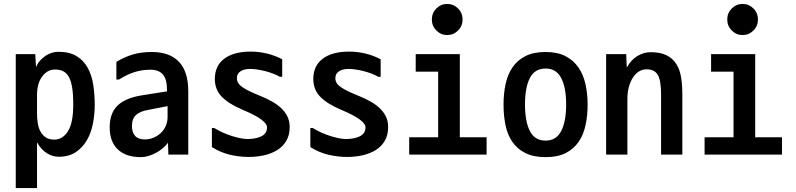

<svg xmlns="http://www.w3.org/2000/svg" viewBox="-20 -801 4040 975"><path d="M168 -225Q168 -201 171.5 -177Q175 -153 185 -134Q195 -115 212 -103.5Q229 -92 256 -92Q298 -92 325 -134.5Q352 -177 352 -271Q352 -322 346.5 -356Q341 -390 329.5 -410.5Q318 -431 300.5 -439.5Q283 -448 259 -448Q221 -448 194.5 -413Q168 -378 168 -319ZM278 -5Q247 -5 218 -23Q189 -41 168 -78V154H60V-526H159L163 -460Q171 -480 184.5 -494.5Q198 -509 213.5 -519Q229 -529 245.5 -533.5Q262 -538 276 -538Q333 -538 369 -516Q405 -494 425.5 -456.5Q446 -419 453.5 -370.5Q461 -322 461 -268Q461 -221 452 -174Q443 -127 421.5 -89.5Q400 -52 365 -28.5Q330 -5 278 -5Z M831 -262 733 -243Q691 -236 670.5 -217Q650 -198 650 -161Q650 -129 666 -111Q682 -93 715 -93Q739 -93 760 -102Q781 -111 797 -126Q813 -141 822 -162Q831 -183 831 -207ZM571 -397V-487Q615 -513 657 -525Q699 -537 750 -537Q842 -537 889 -487Q936 -437 936 -338V-16H835L833 -76Q822 -61 806.5 -48Q791 -35 772.5 -25Q754 -15 734 -9Q714 -3 695 -3Q619 -3 578 -42.5Q537 -82 537 -154Q537 -225 575.5 -263.5Q614 -302 695 -316L828 -337V-345Q828 -399 807 -423Q786 -447 744 -447Q702 -447 663.5 -435Q625 -423 584 -397Z M1068 -151Q1089 -138 1112.5 -127.5Q1136 -117 1158.5 -110Q1181 -103 1201.5 -99Q1222 -95 1237 -95Q1279 -95 1307.5 -109Q1336 -123 1336 -155Q1336 -172 1307 -194Q1278 -216 1209 -245Q1141 -274 1106 -310Q1071 -346 1071 -400Q1071 -467 1119 -503Q1167 -539 1254 -539Q1293 -539 1334 -529.5Q1375 -520 1413 -500V-411H1401Q1388 -419 1368.5 -426.5Q1349 -434 1328 -439.5Q1307 -445 1286.5 -448Q1266 -451 1251 -451Q1220 -451 1201.5 -439Q1183 -427 1183 -404Q1183 -390 1190 -379Q1197 -368 1211.5 -358Q1226 -348 1249 -337Q1272 -326 1304 -313Q1331 -302 1357 -288Q1383 -274 1404 -255.5Q1425 -237 1438 -212.5Q1451 -188 1451 -156Q1451 -115 1434 -86Q1417 -57 1388 -39Q1359 -21 1321.5 -12.5Q1284 -4 1242 -4Q1196 -4 1148.5 -15Q1101 -26 1056 -54V-151Z M1568 -151Q1589 -138 1612.5 -127.5Q1636 -117 1658.5 -110Q1681 -103 1701.5 -99Q1722 -95 1737 -95Q1779 -95 1807.5 -109Q1836 -123 1836 -155Q1836 -172 1807 -194Q1778 -216 1709 -245Q1641 -274 1606 -310Q1571 -346 1571 -400Q1571 -467 1619 -503Q1667 -539 1754 -539Q1793 -539 1834 -529.5Q1875 -520 1913 -500V-411H1901Q1888 -419 1868.5 -426.5Q1849 -434 1828 -439.5Q1807 -445 1786.5 -448Q1766 -451 1751 -451Q1720 -451 1701.5 -439Q1683 -427 1683 -404Q1683 -390 1690 -379Q1697 -368 1711.5 -358Q1726 -348 1749 -337Q1772 -326 1804 -313Q1831 -302 1857 -288Q1883 -274 1904 -255.5Q1925 -237 1938 -212.5Q1951 -188 1951 -156Q1951 -115 1934 -86Q1917 -57 1888 -39Q1859 -21 1821.5 -12.5Q1784 -4 1742 -4Q1696 -4 1648.5 -15Q1601 -26 1556 -54V-151Z M2315 -526V-104H2451V-16H2058V-104H2205V-437H2091V-526ZM2173 -702Q2173 -735 2196 -758Q2219 -781 2251 -781Q2283 -781 2306 -758Q2329 -735 2329 -702Q2329 -669 2306 -646Q2283 -623 2251 -623Q2219 -623 2196 -646Q2173 -669 2173 -702Z M2751 -3Q2689 -3 2647.5 -24Q2606 -45 2581.5 -81Q2557 -117 2547 -165.5Q2537 -214 2537 -270Q2537 -326 2547.5 -374.5Q2558 -423 2582.5 -459Q2607 -495 2648 -516Q2689 -537 2751 -537Q2811 -537 2851.5 -516Q2892 -495 2917 -459Q2942 -423 2953 -374Q2964 -325 2964 -270Q2964 -214 2953.5 -165.5Q2943 -117 2918.5 -81Q2894 -45 2853 -24Q2812 -3 2751 -3ZM2751 -87Q2805 -87 2830 -136Q2855 -185 2855 -270Q2855 -356 2830 -404.5Q2805 -453 2751 -453Q2695 -453 2670.5 -404.5Q2646 -356 2646 -270Q2646 -185 2670.5 -136Q2695 -87 2751 -87Z M3445 -16H3337V-321Q3337 -392 3320.5 -420.5Q3304 -449 3263 -449Q3242 -449 3224.5 -438Q3207 -427 3194 -407Q3181 -387 3173.5 -359.5Q3166 -332 3166 -299V-16H3058V-526H3160L3163 -458Q3185 -498 3217.5 -517Q3250 -536 3283 -536Q3334 -536 3365.5 -520Q3397 -504 3415 -475Q3433 -446 3439 -406.5Q3445 -367 3445 -319Z M3815 -526V-104H3951V-16H3558V-104H3705V-437H3591V-526ZM3673 -702Q3673 -735 3696 -758Q3719 -781 3751 -781Q3783 -781 3806 -758Q3829 -735 3829 -702Q3829 -669 3806 -646Q3783 -623 3751 -623Q3719 -623 3696 -646Q3673 -669 3673 -702Z"/></svg>

Font: D2Coding
Style: Bold
Weight: 700
Monospace: yes
Designer: Yong-Rak Park; Jeong-Hwan Yoon; Sang-Min Lee;
Foundry: NHN Corporation
Version: Version 1.3.2; Build 20180524